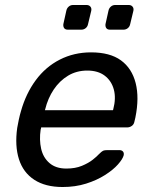

<svg xmlns="http://www.w3.org/2000/svg" viewBox="-20 -740 598 770"><path d="M231 10Q162 10 117.5 -19Q73 -48 56 -101.5Q39 -155 49 -227Q51 -240 55.5 -260.5Q60 -281 64 -294Q84 -365 123.5 -418.5Q163 -472 220 -501Q277 -530 345 -530Q421 -530 465 -498Q509 -466 524 -407Q539 -348 523 -269L519 -252Q517 -241 508.5 -235Q500 -229 490 -229H145Q145 -228 144.5 -225Q144 -222 143 -220Q137 -179 145 -143.5Q153 -108 178.5 -86Q204 -64 246 -64Q282 -64 308.5 -75Q335 -86 352 -99.5Q369 -113 376 -121Q388 -133 393.5 -135.5Q399 -138 411 -138H459Q468 -138 473 -132.5Q478 -127 476 -117Q472 -102 453 -80.5Q434 -59 401 -38Q368 -17 325 -3.5Q282 10 231 10ZM160 -298H433L434 -301Q446 -346 436.5 -381Q427 -416 400 -436.5Q373 -457 330 -457Q287 -457 253 -436.5Q219 -416 195.5 -381Q172 -346 161 -301ZM421 -621Q411 -621 406.5 -627Q402 -633 403 -643L415 -697Q417 -707 424.5 -713.5Q432 -720 442 -720H496Q506 -720 511.5 -713.5Q517 -707 515 -697L502 -643Q500 -633 492.5 -627Q485 -621 475 -621ZM252 -621Q242 -621 237.5 -627Q233 -633 234 -643L246 -697Q248 -707 255.5 -713.5Q263 -720 273 -720H327Q337 -720 342.5 -713.5Q348 -707 346 -697L333 -643Q331 -633 323.5 -627Q316 -621 306 -621Z"/></svg>

Font: Rubik
Style: Italic
Weight: 400
Italic angle: -12°
Designer: Hubert and Fischer
Foundry: Hubert and Fischer
Version: Version 2.300;gftools[0.9.30]